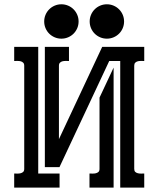

<svg xmlns="http://www.w3.org/2000/svg" viewBox="-20 -858 728 878"><path d="M593.8 -85.9Q593.8 -76.2 598.6 -71.8Q603.5 -67.4 610.6 -65.7Q617.7 -64 625.5 -64.2Q633.3 -64.5 639.6 -64.5V0H529.8V-579.1H479.5L252 -93.8H185.1V-643.6H295.4V-579.1Q289.1 -579.1 281.2 -579.3Q273.4 -579.6 266.4 -577.9Q259.3 -576.2 254.4 -571.5Q249.5 -566.9 249.5 -557.6V-221.7L447.3 -643.6H639.6V-579.1Q633.3 -579.1 625.5 -579.3Q617.7 -579.6 610.6 -577.9Q603.5 -576.2 598.6 -571.5Q593.8 -566.9 593.8 -557.6ZM90.8 -557.6Q90.8 -566.9 85.9 -571.5Q81.1 -576.2 74 -577.9Q66.9 -579.6 59.1 -579.3Q51.3 -579.1 44.9 -579.1V-643.6H154.8V-64.5H252.4V0H44.9V-64.5Q51.3 -64.5 59.1 -64.2Q66.9 -64 74 -65.7Q81.1 -67.4 85.9 -71.8Q90.8 -76.2 90.8 -85.9ZM389.2 -64.5Q395.5 -64.5 403.3 -64.2Q411.1 -64 418.2 -65.7Q425.3 -67.4 430.2 -71.8Q435.1 -76.2 435.1 -85.9V-411.6L499.5 -548.8V0H389.2ZM260.7 -838.4Q276.9 -838.4 291.3 -832.3Q305.7 -826.2 316.4 -815.4Q327.1 -804.7 333.3 -790.3Q339.4 -775.9 339.4 -759.8Q339.4 -743.7 333.3 -729.2Q327.1 -714.8 316.4 -704.1Q305.7 -693.4 291.3 -687.3Q276.9 -681.2 260.7 -681.2Q244.6 -681.2 230.2 -687.3Q215.8 -693.4 205.1 -704.1Q194.3 -714.8 188.2 -729.2Q182.1 -743.7 182.1 -759.8Q182.1 -775.9 188.2 -790.3Q194.3 -804.7 205.1 -815.4Q215.8 -826.2 230.2 -832.3Q244.6 -838.4 260.7 -838.4ZM468.8 -838.4Q484.9 -838.4 499.3 -832.3Q513.7 -826.2 524.4 -815.4Q535.2 -804.7 541.3 -790.3Q547.4 -775.9 547.4 -759.8Q547.4 -743.7 541.3 -729.2Q535.2 -714.8 524.4 -704.1Q513.7 -693.4 499.3 -687.3Q484.9 -681.2 468.8 -681.2Q452.6 -681.2 438.2 -687.3Q423.8 -693.4 413.1 -704.1Q402.3 -714.8 396.2 -729.2Q390.1 -743.7 390.1 -759.8Q390.1 -775.9 396.2 -790.3Q402.3 -804.7 413.1 -815.4Q423.8 -826.2 438.2 -832.3Q452.6 -838.4 468.8 -838.4Z"/></svg>

Font: Isar CAT
Style: Regular
Weight: 400
Designer: Digitized by Peter Wiegel
Foundry: CAT-Fonts, Peter Wiegel
Version: Version 1.000; ttfautohint (v1.3)